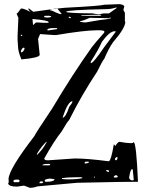

<svg xmlns="http://www.w3.org/2000/svg" viewBox="-20 -898 709 933"><path d="M258.8 -856.4Q300.8 -861.3 313.5 -861.3Q465.8 -869.1 486.3 -875L561.5 -877.9Q584 -875 584 -865.2Q580.1 -858.4 580.1 -846.7Q586.9 -838.9 586.9 -835V-793.9L588.9 -792Q588.9 -761.7 528.3 -691.4Q506.8 -660.2 486.3 -611.3Q479.5 -606.4 452.1 -549.8Q377.9 -438.5 315.4 -313.5Q310.5 -312.5 279.3 -258.8Q241.2 -210.9 195.3 -127.9V-126Q197.3 -119.1 210.9 -119.1H213.9L342.8 -127.9Q405.3 -127.9 507.8 -114.3Q519.5 -114.3 533.2 -197.3L541 -188.5Q547.9 -203.1 559.6 -209Q631.8 -196.3 628.9 -208Q642.6 -206.1 650.4 -14.6Q617.2 -15.6 354.5 -9.8L161.1 7.8Q145.5 14.6 125 14.6L96.7 3.9L63.5 8.8H60.5Q24.4 8.8 19.5 -5.9L22.5 -12.7L21.5 -28.3Q23.4 -76.2 147.5 -237.3Q150.4 -247.1 234.4 -372.1Q330.1 -533.2 425.8 -668Q438.5 -685.5 486.3 -739.3L487.3 -746.1Q481.4 -751 459 -751H455.1Q390.6 -751 252 -727.5H245.1L174.8 -732.4L165 -709L172.9 -631.8Q172.9 -617.2 84 -609.4Q67.4 -648.4 67.4 -674.8L65.4 -705.1V-723.6L69.3 -811.5L60.5 -832Q65.4 -832 81.1 -855.5Q86.9 -861.3 128.9 -839.8Q118.2 -849.6 118.2 -853.5V-855.5L120.1 -857.4L141.6 -840.8Q196.3 -848.6 234.4 -853.5Q229.5 -852.5 224.6 -850.6V-846.7H231.4Q279.3 -823.2 279.3 -831.1L277.3 -833ZM301.8 -840.8Q301.8 -834 429.7 -833L461.9 -827.1Q475.6 -833 486.3 -833H509.8L545.9 -858.4V-862.3Q521.5 -853.5 495.1 -853.5Q301.8 -849.6 301.8 -840.8ZM420.9 -590.8Q433.6 -590.8 486.3 -668.9L542 -743.2V-746.1H537.1Q512.7 -746.1 475.6 -695.3Q460 -659.2 420.9 -597.7ZM506.8 -809.6 416 -811.5Q391.6 -799.8 368.2 -793.9V-792L388.7 -789.1H397.5L466.8 -800.8Q502 -803.7 518.6 -809.6V-812.5H516.6ZM137.7 -805.7 140.6 -777.3H142.6Q151.4 -788.1 158.2 -789.1L193.4 -787.1H215.8V-791Q215.8 -798.8 138.7 -805.7ZM284.2 -327.1V-326.2Q298.8 -326.2 316.4 -378.9Q332 -398.4 332 -404.3V-406.2Q310.5 -406.2 284.2 -327.1ZM607.4 -34.2Q611.3 -21.5 623 -21.5Q629.9 -21.5 629.9 -25.4L625 -75.2H621.1Q613.3 -75.2 607.4 -34.2ZM281.2 -32.2V-28.3L301.8 -26.4H309.6Q356.4 -26.4 379.9 -32.2V-35.2L371.1 -37.1H370.1Q312.5 -37.1 281.2 -32.2ZM197.3 -21.5V-18.6L200.2 -14.6H204.1Q240.2 -14.6 245.1 -25.4Q245.1 -28.3 222.7 -30.3Q197.3 -27.3 197.3 -21.5ZM159.2 -146.5V-144.5Q186.5 -169.9 206.1 -206.1V-210Q184.6 -190.4 161.1 -153.3ZM377 -824.2 375 -823.2V-821.3H469.7L472.7 -824.2L443.4 -826.2ZM210.9 -756.8V-750H212.9L258.8 -756.8V-757.8L254.9 -761.7H234.4Q223.6 -761.7 210.9 -756.8ZM44.9 -18.6V-16.6L48.8 -12.7H70.3L76.2 -18.6V-19.5L70.3 -25.4H60.5Q46.9 -25.4 44.9 -18.6ZM194.3 -817.4V-814.5L210.9 -812.5Q228.5 -813.5 228.5 -817.4V-819.3L219.7 -821.3H197.3ZM81.1 -648.4 83 -643.6H85.9Q94.7 -648.4 99.6 -661.1L97.7 -666H92.8Q86.9 -664.1 81.1 -648.4ZM186.5 -94.7H220.7L224.6 -98.6L220.7 -101.6H212.9Q186.5 -101.6 186.5 -94.7ZM532.2 -39.1 535.2 -35.2H542Q550.8 -35.2 552.7 -40L547.9 -45.9H539.1ZM390.6 -107.4Q390.6 -103.5 395.5 -103.5Q412.1 -105.5 412.1 -110.4L411.1 -112.3H395.5ZM539.1 -127.9V-122.1L542 -119.1H543.9Q550.8 -122.1 550.8 -130.9V-134.8H545.9ZM171.9 -11.7V-7.8H185.5L190.4 -12.7L186.5 -16.6H176.8ZM496.1 -71.3V-69.3Q496.1 -64.5 507.8 -62.5L509.8 -64.5V-67.4L506.8 -71.3ZM313.5 -816.4V-814.5Q315.4 -809.6 324.2 -809.6V-812.5L320.3 -816.4ZM257.8 -856.4Q249 -855.5 235.4 -853.5Q248 -857.4 258.8 -857.4ZM81.1 -729.5V-725.6L84 -722.7H87.9V-725.6L84 -729.5ZM436.5 -39.1V-35.2H441.4V-39.1Z"/></svg>

Font: Love Ya Like A Sister
Style: Regular
Weight: 400
Designer: Kimberly Geswein
Foundry: Kimberly Geswein
Version: Version 1.002 2007